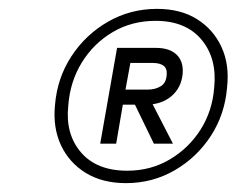

<svg xmlns="http://www.w3.org/2000/svg" viewBox="-20 -732 544 433"><path d="M264 -319Q211 -319 173.5 -342Q136 -365 117.5 -404.5Q99 -444 104 -495Q109 -556 141 -605Q173 -654 223.5 -683Q274 -712 334 -712Q387 -712 424 -689Q461 -666 479.5 -626Q498 -586 492 -534Q487 -474 455.5 -425.5Q424 -377 374 -348Q324 -319 264 -319ZM327 -408 278 -509H318L370 -408ZM267 -347Q320 -347 363 -372.5Q406 -398 432.5 -440Q459 -482 463 -534Q470 -600 434.5 -642.5Q399 -685 331 -685Q277 -685 234 -659.5Q191 -634 164.5 -591Q138 -548 134 -494Q127 -430 162.5 -388.5Q198 -347 267 -347ZM206 -408 244 -624H332Q362 -624 378 -609Q394 -594 392 -566Q389 -534 366.5 -515Q344 -496 309 -496H257L242 -408ZM263 -530H314Q330 -530 342.5 -537.5Q355 -545 356 -564Q357 -578 348.5 -584Q340 -590 325 -590H274Z"/></svg>

Font: DM Sans ExtraLight
Style: Italic
Weight: 250
Italic angle: -10°
Designer: Colophon Foundry, Jonny Pinhorn
Foundry: Colophon Foundry
Version: Version 4.004;gftools[0.9.30]